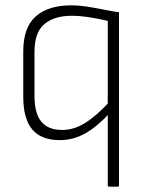

<svg xmlns="http://www.w3.org/2000/svg" viewBox="-20 -513 548 718"><path d="M389 185Q383 185 383 180V-435Q349 -443 313.5 -448.5Q278 -454 248 -454Q183 -454 146 -423Q109 -392 109 -319V-154Q109 -89 134.5 -58Q160 -27 213 -27Q256 -27 298 -53Q340 -79 391 -134V-91Q343 -39 298.5 -14Q254 11 204 11Q134 11 100.5 -29Q67 -69 67 -151V-321Q67 -411 114 -452Q161 -493 246 -493Q275 -493 304 -488.5Q333 -484 363 -478Q393 -472 425 -467V180Q425 185 421 185Z"/></svg>

Font: Sofia Sans Semi Condensed ExtraLight
Style: Regular
Weight: 250
Version: Version 4.100